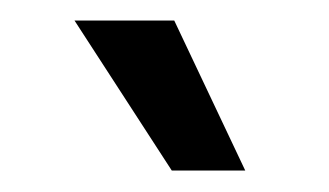

<svg xmlns="http://www.w3.org/2000/svg" viewBox="-20 -762 317 185"><path d="M145.5 -597.7 51.8 -742.2H147.9L216.3 -597.7Z"/></svg>

Font: Inter 24pt
Style: Regular
Weight: 400
Designer: Rasmus Andersson
Foundry: rsms
Version: Version 4.001;git-66647c0bb